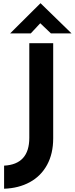

<svg xmlns="http://www.w3.org/2000/svg" viewBox="-20 -1000 457 1173"><path d="M5 153V12Q159 4 159 -158V-736H305V-155Q305 -61 267.5 7.5Q230 76 162 113Q94 150 5 153ZM291 -796 226 -858 168 -796H42L227 -980H228L417 -796Z"/></svg>

Font: Josefin Sans
Style: Bold
Weight: 700
Designer: Santiago Orozco
Foundry: Typemade
Version: Version 2.000